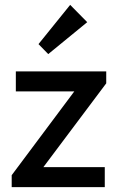

<svg xmlns="http://www.w3.org/2000/svg" viewBox="-20 -768 487 788"><path d="M178 -546 338 -677 268 -748 138 -587ZM28 0H410V-82H158L416 -426V-475H45V-393H285L28 -49Z"/></svg>

Font: Outfit
Style: Regular
Weight: 400
Designer: Rodrigo Fuenzalida
Foundry: fragTYPE
Version: Version 1.100;gftools[0.9.27]